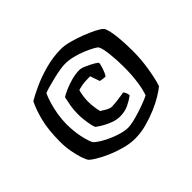

<svg xmlns="http://www.w3.org/2000/svg" viewBox="-122 -905 861 861"><g transform="rotate(-45 308.5 -475.0)"><path d="M296 -215Q266 -215 231 -224.5Q196 -234 165 -247.5Q134 -261 112 -274.5Q90 -288 83 -295Q76 -303 68 -326.5Q60 -350 54.5 -380.5Q49 -411 49 -442Q49 -518 62 -569.5Q75 -621 93 -657Q116 -671 156.5 -689.5Q197 -708 246.5 -721.5Q296 -735 347 -735Q369 -735 399 -727Q429 -719 460 -707Q491 -695 514.5 -683Q538 -671 546 -662Q552 -655 556.5 -636Q561 -617 563.5 -592Q566 -567 567 -542.5Q568 -518 568 -501Q568 -447 559 -392.5Q550 -338 539 -306Q526 -295 501 -279.5Q476 -264 442 -249.5Q408 -235 371 -225Q334 -215 296 -215ZM319 -333Q297 -333 273 -342.5Q249 -352 231.5 -363Q214 -374 208 -379Q205 -384 201.5 -399.5Q198 -415 195.5 -435Q193 -455 193 -471Q193 -503 197 -524Q201 -545 206 -569Q216 -576 237.5 -585.5Q259 -595 285.5 -602.5Q312 -610 338 -610Q350 -610 370 -601Q390 -592 406.5 -582.5Q423 -573 423 -569Q423 -563 419 -549.5Q415 -536 409.5 -523Q404 -510 400 -506Q391 -506 382 -507.5Q373 -509 368 -510L352 -556Q317 -556 297.5 -552Q278 -548 274 -546Q271 -537 268 -518Q265 -499 265 -485Q265 -462 268 -442.5Q271 -423 274 -413Q278 -412 286.5 -406Q295 -400 306 -395Q317 -390 325 -390Q334 -390 352 -392Q370 -394 386 -396.5Q402 -399 405 -400Q408 -398 412.5 -389Q417 -380 417 -370Q400 -357 375.5 -345Q351 -333 319 -333ZM309 -272Q324 -272 345.5 -277Q367 -282 390.5 -289.5Q414 -297 434.5 -305Q455 -313 467 -319Q477 -343 483 -386Q489 -429 489 -477Q489 -521 484.5 -562Q480 -603 471 -620Q467 -625 450.5 -634Q434 -643 411 -652.5Q388 -662 362 -668.5Q336 -675 312 -675Q298 -675 277 -671.5Q256 -668 233.5 -662.5Q211 -657 191 -651.5Q171 -646 160 -641Q152 -625 143.5 -597Q135 -569 130 -538Q125 -507 125 -479Q125 -434 133.5 -394.5Q142 -355 152 -338Q166 -324 194.5 -308.5Q223 -293 255 -282.5Q287 -272 309 -272Z"/></g></svg>

Font: Texturina Medium 12pt ExtraBold
Style: Regular
Weight: 800
Version: Version 1.002